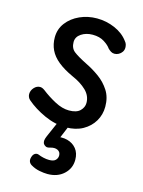

<svg xmlns="http://www.w3.org/2000/svg" viewBox="-119 -612 694 932"><g transform="rotate(15 228.0 -146.0)"><path d="M409 -471Q416 -463 418 -455Q420 -447 420 -440Q420 -428 413.5 -418.5Q407 -409 397 -403.5Q387 -398 376 -398Q366 -398 358 -403Q350 -408 343 -415Q333 -430 309.5 -445Q286 -460 251 -460Q218 -460 194 -444Q170 -428 170 -402Q170 -371 190.5 -355Q211 -339 257 -316Q292 -299 324.5 -275.5Q357 -252 378.5 -218.5Q400 -185 400 -138Q400 -98 380.5 -65Q361 -32 325.5 -12Q290 8 241 8Q186 8 132 -16.5Q78 -41 40 -74Q33 -80 30 -87.5Q27 -95 27 -102Q27 -120 40 -134.5Q53 -149 70 -149Q75 -149 80.5 -147Q86 -145 93 -140Q125 -115 162.5 -95Q200 -75 234 -75Q272 -75 289.5 -92.5Q307 -110 307 -132Q307 -168 279.5 -194.5Q252 -221 208 -240Q162 -261 132.5 -285Q103 -309 89.5 -337.5Q76 -366 76 -400Q76 -442 100.5 -474Q125 -506 165 -524Q205 -542 251 -542Q298 -542 341 -523.5Q384 -505 409 -471ZM213 250Q195 250 172 245.5Q149 241 129 229Q119 223 115.5 213.5Q112 204 116 191Q120 177 129.5 171.5Q139 166 150 171Q159 175 174 178.5Q189 182 203 182Q226 182 235.5 172Q245 162 245 149Q245 131 230 123.5Q215 116 192 123Q179 127 171.5 123.5Q164 120 159 113Q155 105 156 96Q157 87 163 73L195 0H253L221 77L199 66Q234 57 262.5 64.5Q291 72 308.5 93.5Q326 115 326 149Q326 192 294.5 221Q263 250 213 250Z"/></g></svg>

Font: Playpen Sans Hebrew
Style: Regular
Weight: 400
Designer: Tom Grace, Laura Meseguer, Veronika Burian, José Scaglione
Foundry: TypeTogether
Version: Version 2.000